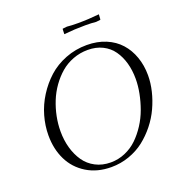

<svg xmlns="http://www.w3.org/2000/svg" viewBox="-150 -984 1056 1120"><g transform="rotate(-20 377.5 -423.5)"><path d="M68.8 -291Q68.8 -351.1 85.9 -411.1Q103 -471.2 137 -524.9Q170.9 -578.6 217 -620.4Q263.2 -662.1 325.7 -686.5Q388.2 -710.9 458 -710.9Q522.9 -710.9 575.7 -689Q628.4 -667 663.1 -628.2Q697.8 -589.4 716.3 -536.9Q734.9 -484.4 734.9 -422.9Q734.9 -375.5 722.9 -325.4Q710.9 -275.4 688.7 -227.3Q666.5 -179.2 632.6 -136.7Q598.6 -94.2 557.4 -62Q516.1 -29.8 462.9 -11Q409.7 7.8 352.1 7.8Q264.6 7.8 199.5 -32.2Q134.3 -72.3 101.6 -139.4Q68.8 -206.5 68.8 -291ZM143.1 -289.1Q143.1 -234.4 156.7 -186Q170.4 -137.7 196.3 -100.1Q222.2 -62.5 263.9 -40.8Q305.7 -19 357.9 -19Q405.3 -19 448.2 -37.6Q491.2 -56.2 523.4 -87.4Q555.7 -118.7 582.3 -159.7Q608.9 -200.7 625.5 -246.6Q642.1 -292.5 651.1 -338.9Q660.2 -385.3 660.2 -428.2Q660.2 -481 647.5 -526.4Q634.8 -571.8 610.1 -606.9Q585.4 -642.1 545.4 -662.1Q505.4 -682.1 454.1 -682.1Q405.8 -682.1 362.1 -665.5Q318.4 -648.9 284.9 -620.1Q251.5 -591.3 224.1 -553Q196.8 -514.6 179.2 -470.9Q161.6 -427.2 152.3 -380.9Q143.1 -334.5 143.1 -289.1ZM357.9 -814.9 358.9 -842.8 359.9 -848.1 387.2 -851.1Q414.1 -848.1 455.1 -848.1Q520.5 -848.1 586.9 -855L585 -827.1L584 -821.8L557.1 -818.8Q530.3 -821.8 490.2 -821.8Q424.8 -821.8 357.9 -814.9Z"/></g></svg>

Font: Dihjauti
Style: Italic
Weight: 400
Italic angle: -9°
Designer: T. Christopher White
Version: Version 3.0.0